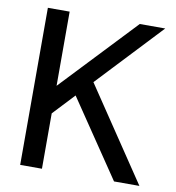

<svg xmlns="http://www.w3.org/2000/svg" viewBox="-79 -772 775 844"><g transform="rotate(10 308.0 -350.5)"><path d="M66.9 0V-701.2H164.1V-370.1L477.1 -701.2H590.8L320.8 -414.1L599.1 0H485.8L253.9 -342.8L164.1 -247.1V0Z"/></g></svg>

Font: LT Superior Med
Style: Regular
Weight: 500
Designer: Daniel Lyons
Foundry: LyonsType
Version: Version 1.000